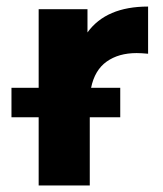

<svg xmlns="http://www.w3.org/2000/svg" viewBox="-20 -566 497 586"><path d="M98 0V-208H15V-298H98V-538H247V-467Q304 -546 432 -546V-402Q411 -404 397 -404Q342 -404 305.5 -378Q269 -352 258 -298H347V-208H254V0Z"/></svg>

Font: Montserrat
Style: Bold
Weight: 700
Designer: Julieta Ulanovsky
Foundry: Julieta Ulanovsky
Version: Version 9.000; ttfautohint (v1.8.4.7-5d5b)